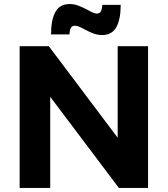

<svg xmlns="http://www.w3.org/2000/svg" viewBox="-20 -928 828 948"><path d="M561 -700H711V0H567L228 -450V0H77V-700H221L561 -248ZM484 -755Q462 -755 442 -762.5Q422 -770 395 -784Q383 -791 371 -796Q359 -801 351 -801Q336 -801 330 -790.5Q324 -780 323 -758H232Q232 -830 253.5 -869Q275 -908 324 -908Q346 -908 366 -900.5Q386 -893 413 -879Q444 -861 457 -861Q472 -861 478 -872Q484 -883 485 -904H576Q576 -833 554.5 -794Q533 -755 484 -755Z"/></svg>

Font: Montserrat arm2 SemiBold
Style: Regular
Weight: 600
Designer: Julieta Ulanovsky
Foundry: Julieta Ulanovsky
Version: Version 6.000